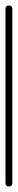

<svg xmlns="http://www.w3.org/2000/svg" viewBox="-20 -680 65 700"><path d="M0 -13H25V-648H0ZM13 -25Q9 -25 6 -23.5Q3 -22 1.5 -19Q0 -16 0 -13Q0 -9 1.5 -6Q3 -3 6 -1.5Q9 0 13 0Q16 0 19 -1.5Q22 -3 23.5 -6Q25 -9 25 -13Q25 -16 23.5 -19Q22 -22 19 -23.5Q16 -25 13 -25ZM13 -660Q9 -660 6 -658.5Q3 -657 1.5 -654Q0 -651 0 -648Q0 -644 1.5 -641Q3 -638 6 -636.5Q9 -635 13 -635Q16 -635 19 -636.5Q22 -638 23.5 -641Q25 -644 25 -648Q25 -651 23.5 -654Q22 -657 19 -658.5Q16 -660 13 -660Z"/></svg>

Font: Wavefont Thin
Style: Regular
Weight: 100
Monospace: yes
Version: Version 3.005;gftools[0.9.33]